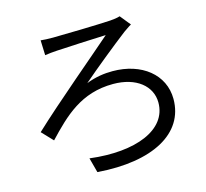

<svg xmlns="http://www.w3.org/2000/svg" viewBox="-110 -867 1101 1028"><g transform="rotate(-15 440.5 -353.0)"><path d="M69 -252 127 -191C231 -301 332 -401 510 -401C637 -401 719 -335 719 -242C719 -92 537 -18 285 -49L307 33C610 56 802 -49 802 -240C802 -376 685 -468 525 -468C480 -468 432 -462 378 -441C451 -504 568 -599 641 -655C652 -662 672 -677 685 -684L638 -742C623 -737 600 -734 583 -733C520 -729 315 -724 264 -724C236 -724 214 -725 196 -727L199 -644C219 -647 245 -650 267 -651C316 -654 478 -662 540 -664C455 -589 206 -381 69 -252Z"/></g></svg>

Font: GenEiGothic-pro-Regular
Style: Regular
Weight: 400
Designer: Ryoko NISHIZUKA (kana & ideographs); Paul D. Hunt (Latin, Greek & Cyrillic); Wenlong ZHANG (bopomofo); Sandoll Communica
Foundry: Adobe Systems Incorporated; o_tamon
Version: Version 1.000.140830